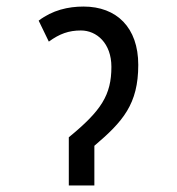

<svg xmlns="http://www.w3.org/2000/svg" viewBox="-20 -566 540 586"><path d="M190 -147V0H268V-121C355 -195 402 -248 402 -368C402 -482 336 -546 235 -546C188 -546 140 -535 98 -503L129 -439C162 -463 190 -473 227 -473C275 -473 320 -434 320 -362C320 -276 289 -228 190 -147Z"/></svg>

Font: Noto Sans Mono ExtraCondensed
Style: Regular
Weight: 400
Width: 2
Designer: Monotype Design Team
Foundry: Monotype Imaging Inc.
Version: Version 2.014